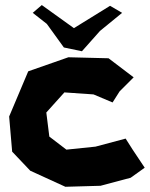

<svg xmlns="http://www.w3.org/2000/svg" viewBox="-20 -715 583 747"><path d="M107.4 -665 162.1 -622.1 228.5 -530.3 298.8 -515.6 369.1 -594.7 455.1 -665 408.2 -692.4 267.6 -605.5 142.6 -695.3ZM500 -414.1 402.3 -488.3 246.1 -492.2 89.8 -437.5 15.6 -261.7 27.3 -125 97.7 -50.8 234.4 11.7 371.1 7.8 488.3 -23.4 543 -62.5 496.1 -132.8 468.8 -175.8 351.6 -144.5 238.3 -132.8 171.9 -183.6 160.2 -277.3 230.5 -355.5 343.8 -347.7 418 -316.4 445.3 -359.4Z"/></svg>

Font: MaokenAssortedSans-TC
Style: Regular
Weight: 500
Version: Version 0.83